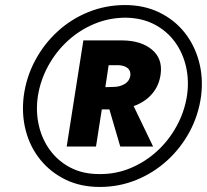

<svg xmlns="http://www.w3.org/2000/svg" viewBox="-20 -730 819 760"><path d="M74 -350Q84 -425 119 -490.5Q154 -556 208 -605.5Q262 -655 330.5 -682.5Q399 -710 475 -710Q550 -710 610 -681Q670 -652 710 -602Q750 -552 767.5 -487Q785 -422 776 -350Q766 -275 731 -209.5Q696 -144 641.5 -94.5Q587 -45 519 -17.5Q451 10 375 10Q299 10 239.5 -19Q180 -48 139.5 -98Q99 -148 82 -213Q65 -278 74 -350ZM130 -350Q121 -290 133.5 -234.5Q146 -179 178 -135.5Q210 -92 259 -66.5Q308 -41 372 -41Q438 -40 496.5 -64.5Q555 -89 601.5 -131.5Q648 -174 679 -230.5Q710 -287 720 -350Q729 -410 716.5 -465.5Q704 -521 672 -564.5Q640 -608 591 -633.5Q542 -659 478 -660Q412 -660 353.5 -635.5Q295 -611 248.5 -568.5Q202 -526 171 -469.5Q140 -413 130 -350ZM310 -570H425H466Q539 -569 581.5 -533.5Q624 -498 616 -437Q610 -391 582 -358.5Q554 -326 509 -310L586 -150H456L413 -297H383L360 -150H244ZM449 -472H410L397 -385L430 -386Q453 -386 472.5 -397Q492 -408 496 -430Q498 -451 484.5 -461Q471 -471 449 -472Z"/></svg>

Font: Jost* Heavy
Style: Italic
Weight: 800
Italic angle: -10°
Version: Version 3.7